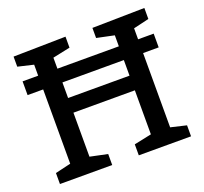

<svg xmlns="http://www.w3.org/2000/svg" viewBox="-121 -842 1047 984"><g transform="rotate(-20 402.5 -350.0)"><path d="M130 -560V-620L45 -640V-695L330 -700V-640L235 -620V-560H570V-620L475 -640V-695L760 -700V-640L675 -620V-560H760V-485H675V-80L760 -60V0H475V-60L570 -80V-320H235V-80L330 -60V0H45V-60L130 -80V-485H45V-560ZM570 -485H235V-400H570Z"/></g></svg>

Font: Bitter
Style: Regular
Weight: 400
Designer: Sol Matas
Foundry: Sol Matas
Version: Version 1.300;PS 001.300;hotconv 1.0.70;makeotf.lib2.5.58329